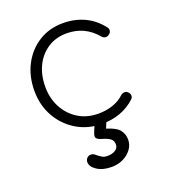

<svg xmlns="http://www.w3.org/2000/svg" viewBox="-142 -655 877 991"><g transform="rotate(-20 296.5 -160.0)"><path d="M332 6Q254 6 192.5 -31Q131 -68 95.5 -131Q60 -194 60 -273Q60 -353 93 -416Q126 -479 184 -515.5Q242 -552 317 -552Q381 -552 434 -527.5Q487 -503 526 -453Q534 -443 532 -432Q530 -421 519 -414Q510 -407 499 -408.5Q488 -410 480 -420Q416 -496 317 -496Q258 -496 213.5 -467Q169 -438 144.5 -388Q120 -338 120 -273Q120 -210 147 -159.5Q174 -109 221.5 -79.5Q269 -50 332 -50Q373 -50 409.5 -62Q446 -74 473 -99Q482 -107 493 -108Q504 -109 512 -101Q522 -92 522.5 -80.5Q523 -69 514 -61Q441 6 332 6ZM302 232Q253 232 222 211.5Q191 191 191 166Q191 153 199.5 144Q208 135 221 135Q232 135 239.5 141Q247 147 256 154Q264 160 273.5 165.5Q283 171 302 171Q327 171 344 160Q361 149 361 130Q361 110 348 99Q335 88 304 79Q285 74 276 65Q267 56 277 33L297 -16Q301 -26 309.5 -32Q318 -38 332 -38Q347 -38 354.5 -26.5Q362 -15 356 0L341 36Q394 52 411.5 75Q429 98 429 128Q429 157 411 181Q393 205 364.5 218.5Q336 232 302 232Z"/></g></svg>

Font: ComfortaaLight
Style: Regular
Weight: 300
Designer: Johan Aakerlund
Foundry: Johan Aakerlund
Version: Version 3.104; ttfautohint (v1.8.1.43-b0c9)